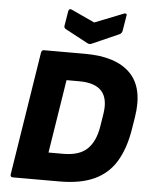

<svg xmlns="http://www.w3.org/2000/svg" viewBox="-59 -924 763 972"><g transform="rotate(5 323.0 -438.0)"><path d="M44 0Q29 0 31 -14L130 -641Q132 -655 144 -655H353Q511 -655 584 -580.5Q657 -506 632 -355L622 -293Q606 -196 566.5 -130.5Q527 -65 457 -32.5Q387 0 280 0ZM212 -141H287Q369 -141 409.5 -180.5Q450 -220 462 -298L472 -361Q484 -438 450 -476Q416 -514 335 -514H271ZM529 -874Q536 -878 541.5 -875.5Q547 -873 545 -866L532 -787Q529 -775 520 -770L382 -709Q371 -704 361 -709L247 -770Q234 -776 237 -789L249 -862Q252 -878 266 -872L385 -817Z"/></g></svg>

Font: Sofia Sans Black
Style: Italic
Weight: 900
Italic angle: -9°
Version: Version 4.100-B